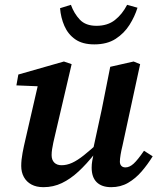

<svg xmlns="http://www.w3.org/2000/svg" viewBox="-20 -762 658 796"><path d="M160 14Q131 14 110.5 3Q90 -8 79 -28Q68 -48 68 -74Q68 -99 73.5 -128Q79 -157 85 -182L143 -434L170 -403L48 -408L56 -453L245 -507L277 -496L208 -201Q204 -185 201 -170.5Q198 -156 196 -143.5Q194 -131 194 -119Q194 -99 205 -88Q216 -77 235 -77Q257 -77 279 -87Q301 -97 328 -118.5Q355 -140 391 -173L397 -125H373Q339 -82 305.5 -51Q272 -20 236.5 -3Q201 14 160 14ZM441 14Q402 14 381 -6.5Q360 -27 360 -67Q360 -81 362.5 -95.5Q365 -110 369 -129H363L402 -309Q411 -353 419.5 -397Q428 -441 437 -485L534 -507L561 -496L488 -159Q483 -139 480 -121Q477 -103 477 -92Q477 -81 483 -74.5Q489 -68 500 -68Q517 -68 534 -83.5Q551 -99 577 -137L613 -114Q592 -80 567 -51Q542 -22 511 -4Q480 14 441 14ZM371 -578Q322 -578 292 -599Q262 -620 247 -654.5Q232 -689 229 -728L274 -742Q287 -706 311 -680.5Q335 -655 380 -655Q426 -655 456.5 -679Q487 -703 507 -742L550 -730Q539 -694 517 -659Q495 -624 459.5 -601Q424 -578 371 -578Z"/></svg>

Font: Source Serif 4 SemiBold
Style: Italic
Weight: 600
Italic angle: -12°
Designer: Frank Grießhammer
Foundry: Adobe Systems Incorporated
Version: Version 4.004;hotconv 1.0.116;makeotfexe 2.5.65601